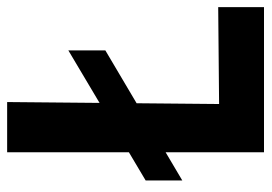

<svg xmlns="http://www.w3.org/2000/svg" viewBox="-128 -612 741 524"><g transform="rotate(-90 242.0 -350.5)"><path d="M11 -223V-323L366 -534V-433ZM88 0V-701H225L219 -54L159 -122L484 -125V0Z"/></g></svg>

Font: Ruda ExtraBold
Style: Regular
Weight: 800
Designer: Mariela Monsalve and Angelina Sanchez
Foundry: Mariela Monsalve and Angelina Sanchez
Version: Version 2.000